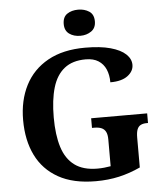

<svg xmlns="http://www.w3.org/2000/svg" viewBox="-61 -988 893 1052"><g transform="rotate(-5 385.0 -462.5)"><path d="M423.6 10Q299.5 10 217.8 -36Q136.1 -82 95.7 -164.5Q55.3 -247 55.3 -358Q55.3 -466 97.4 -548.5Q139.5 -631 222.7 -677.5Q305.9 -724 428.5 -724Q511.7 -724 567.1 -708.6Q622.5 -693.3 650.5 -666.9Q678.5 -640.5 678.5 -607.9Q678.5 -573 645.4 -547.9Q612.3 -522.9 549.5 -522.9Q549.5 -563.7 536.1 -594.4Q522.8 -625 495.5 -642.5Q468.2 -660 425.6 -660Q352.8 -660 308.3 -624.6Q263.7 -589.3 243.7 -521.9Q223.7 -454.5 223.7 -358Q223.7 -261.5 244.7 -194.6Q265.7 -127.7 313 -92.9Q360.2 -58 438.5 -58Q457 -58 475.6 -59.9Q494.2 -61.7 511.1 -64.8V-211.9Q511.1 -239 503.1 -254.3Q495.1 -269.7 479.5 -276.2Q463.9 -282.8 440.2 -282.8H427.5V-335.8H735.6V-282.8H728.7Q708.5 -282.8 695.4 -276Q682.2 -269.3 675.9 -253.1Q669.6 -237 669.6 -207.9V-44.1Q611.4 -17.1 551.8 -3.5Q492.1 10 423.6 10ZM408.2 -791.1Q372 -791.1 347.4 -808.9Q322.8 -826.7 322.8 -863Q322.8 -901.5 347.4 -918.2Q372 -934.9 408.2 -934.9Q442.8 -934.9 468.5 -918.2Q494.2 -901.5 494.2 -863Q494.2 -826.7 468.5 -808.9Q442.8 -791.1 408.2 -791.1Z"/></g></svg>

Font: Noto Serif Hebrew
Style: Regular
Weight: 400
Designer: Monotype Design Team
Foundry: Monotype Imaging Inc.
Version: Version 2.003